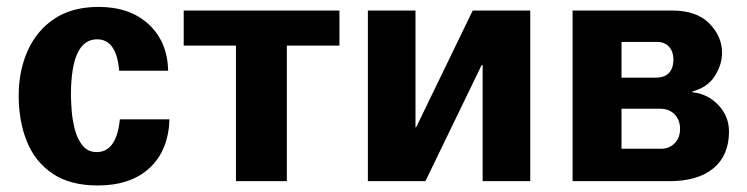

<svg xmlns="http://www.w3.org/2000/svg" viewBox="-20 -535 2207 567"><path d="M476.6 -326.2H332Q324.2 -418.9 266.6 -418.9Q190.4 -418.9 189.5 -257.8Q189.5 -240.2 191.4 -211.4Q193.4 -182.6 200.7 -153.8Q208 -125 223.6 -105.5Q239.3 -85.9 265.6 -85.9Q324.2 -85.9 334 -182.6H480.5Q477.5 -90.8 421.9 -39.1Q366.2 12.7 268.6 12.7Q187.5 12.7 135.7 -22Q84 -56.6 59.6 -116.7Q35.2 -176.8 35.2 -252.9Q35.2 -326.2 62 -385.7Q88.9 -445.3 141.1 -480Q193.4 -514.6 271.5 -514.6Q363.3 -514.6 418.9 -463.4Q474.6 -412.1 476.6 -326.2Z M982.4 -400.4H827.1V0H676.8V-400.4H522.5V-503.9H982.4Z M1545.9 0H1405.3V-342.8H1402.3L1236.3 0H1066.4V-503.9H1207V-159.2H1209L1376 -503.9H1545.9Z M2024.4 -262.7Q2070.3 -257.8 2101.6 -224.6Q2132.8 -191.4 2132.8 -146.5Q2132.8 -76.2 2086.9 -38.1Q2041 0 1957 0H1670.9V-503.9H1964.8Q2037.1 -503.9 2074.7 -465.8Q2112.3 -427.7 2112.3 -378.9Q2112.3 -344.7 2091.3 -311Q2070.3 -277.3 2024.4 -264.6ZM1815.4 -305.7H1916Q1967.8 -305.7 1968.8 -359.4Q1968.8 -381.8 1956.1 -396.5Q1943.4 -411.1 1920.9 -411.1H1815.4ZM1815.4 -95.7H1932.6Q1956.1 -95.7 1972.2 -111.8Q1988.3 -127.9 1988.3 -154.3Q1988.3 -180.7 1972.2 -197.3Q1956.1 -213.9 1928.7 -213.9H1815.4Z"/></svg>

Font: FreeUniversal
Style: Bold
Weight: 700
Version: Version 1.001 March 22, 2017